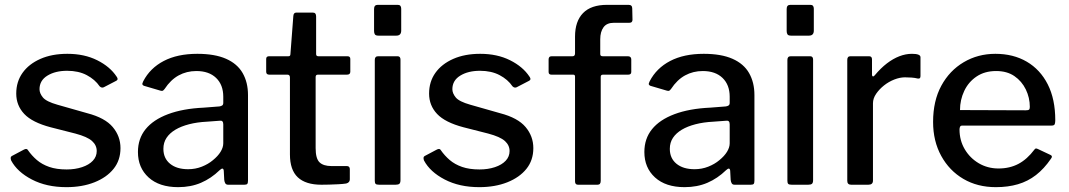

<svg xmlns="http://www.w3.org/2000/svg" viewBox="-20 -762 4409 792"><path d="M391 -406Q372 -434 338 -452Q304 -470 257 -470Q208 -470 175.5 -450Q143 -430 143 -394Q143 -377 157 -360Q171 -343 217 -330L340 -295Q413 -276 445 -238Q477 -200 477 -151Q477 -101 448.5 -65.5Q420 -30 369.5 -10Q319 10 254 10Q172 10 111.5 -21.5Q51 -53 26 -100Q24 -106 24 -110.5Q24 -115 28 -118L77 -144Q84 -148 88.5 -147.5Q93 -147 95 -143Q111 -120 132 -102Q153 -84 183 -73.5Q213 -63 255 -63Q290 -63 318.5 -72.5Q347 -82 363 -99Q379 -116 379 -139Q379 -163 359.5 -180.5Q340 -198 291 -211L189 -237Q113 -257 80 -292Q47 -327 47 -376Q47 -425 73 -461.5Q99 -498 146.5 -519Q194 -540 258 -540Q328 -540 381 -513.5Q434 -487 461 -446Q464 -442 465 -437.5Q466 -433 460 -429L408 -402Q404 -400 399.5 -401Q395 -402 391 -406Z M886 -60Q851 -26 809 -8Q767 10 715 10Q637 10 593 -30Q549 -70 549 -135Q549 -190 580.5 -229Q612 -268 673 -291Q734 -314 821 -318L885 -323Q892 -324 896.5 -327Q901 -330 901 -338V-363Q901 -412 871.5 -440.5Q842 -469 790 -469Q750 -469 717 -451Q684 -433 659 -395Q655 -390 652 -388Q649 -386 642 -388L574 -408Q569 -410 567.5 -413.5Q566 -417 571 -427Q599 -481 655.5 -510.5Q712 -540 794 -540Q866 -540 912.5 -519.5Q959 -499 981 -460.5Q1003 -422 1003 -370V-17Q1003 -7 1000 -3.5Q997 0 988 0H921Q913 0 909.5 -5.5Q906 -11 905 -20L903 -58Q901 -74 886 -60ZM901 -249Q901 -266 887 -264L833 -260Q793 -258 760 -249.5Q727 -241 703.5 -227Q680 -213 667 -193.5Q654 -174 654 -148Q654 -109 681.5 -86.5Q709 -64 756 -64Q786 -64 812.5 -74.5Q839 -85 858 -101Q879 -118 890 -136Q901 -154 901 -171V-249Z M1291 -454Q1282 -454 1282 -444V-151Q1282 -108 1298 -92.5Q1314 -77 1347 -77H1411Q1417 -77 1420 -73.5Q1423 -70 1423 -65V-22Q1423 -9 1408 -5Q1395 -3 1376 -2Q1357 -1 1338.5 -0.5Q1320 0 1306 0Q1241 0 1208.5 -30.5Q1176 -61 1176 -125V-442Q1176 -454 1166 -454H1091Q1078 -454 1078 -466V-519Q1078 -530 1090 -530H1170Q1178 -530 1178 -539L1190 -696Q1191 -710 1202 -710H1271Q1284 -710 1284 -694V-539Q1284 -530 1293 -530H1413Q1425 -530 1425 -519V-466Q1425 -454 1411 -454Z M1632 -19Q1632 -8 1627.5 -4Q1623 0 1612 0H1544Q1533 0 1529.5 -3.5Q1526 -7 1526 -16V-515Q1526 -530 1540 -530H1620Q1632 -530 1632 -516ZM1635 -636Q1635 -615 1615 -615H1541Q1530 -615 1526.5 -620Q1523 -625 1523 -634V-725Q1523 -742 1538 -742H1621Q1635 -742 1635 -726Z M2094 -406Q2075 -434 2041 -452Q2007 -470 1960 -470Q1911 -470 1878.5 -450Q1846 -430 1846 -394Q1846 -377 1860 -360Q1874 -343 1920 -330L2043 -295Q2116 -276 2148 -238Q2180 -200 2180 -151Q2180 -101 2151.5 -65.5Q2123 -30 2072.5 -10Q2022 10 1957 10Q1875 10 1814.5 -21.5Q1754 -53 1729 -100Q1727 -106 1727 -110.5Q1727 -115 1731 -118L1780 -144Q1787 -148 1791.5 -147.5Q1796 -147 1798 -143Q1814 -120 1835 -102Q1856 -84 1886 -73.5Q1916 -63 1958 -63Q1993 -63 2021.5 -72.5Q2050 -82 2066 -99Q2082 -116 2082 -139Q2082 -163 2062.5 -180.5Q2043 -198 1994 -211L1892 -237Q1816 -257 1783 -292Q1750 -327 1750 -376Q1750 -425 1776 -461.5Q1802 -498 1849.5 -519Q1897 -540 1961 -540Q2031 -540 2084 -513.5Q2137 -487 2164 -446Q2167 -442 2168 -437.5Q2169 -433 2163 -429L2111 -402Q2107 -400 2102.5 -401Q2098 -402 2094 -406Z M2570 -530Q2577 -530 2580.5 -526.5Q2584 -523 2584 -517V-465Q2584 -454 2571 -454H2467Q2458 -454 2458 -445V-16Q2458 0 2445 0H2364Q2352 0 2352 -14V-446Q2352 -454 2345 -454H2255Q2243 -454 2243 -465V-517Q2243 -523 2246 -526.5Q2249 -530 2256 -530H2342Q2352 -530 2352 -542V-611Q2352 -674 2385 -708Q2418 -742 2484 -742H2573Q2588 -742 2588 -727L2589 -680Q2589 -675 2586 -671.5Q2583 -668 2576 -668H2512Q2483 -668 2469.5 -649.5Q2456 -631 2456 -600V-539Q2456 -530 2466 -530H2570Z M2975 -60Q2940 -26 2898 -8Q2856 10 2804 10Q2726 10 2682 -30Q2638 -70 2638 -135Q2638 -190 2669.5 -229Q2701 -268 2762 -291Q2823 -314 2910 -318L2974 -323Q2981 -324 2985.5 -327Q2990 -330 2990 -338V-363Q2990 -412 2960.5 -440.5Q2931 -469 2879 -469Q2839 -469 2806 -451Q2773 -433 2748 -395Q2744 -390 2741 -388Q2738 -386 2731 -388L2663 -408Q2658 -410 2656.5 -413.5Q2655 -417 2660 -427Q2688 -481 2744.5 -510.5Q2801 -540 2883 -540Q2955 -540 3001.5 -519.5Q3048 -499 3070 -460.5Q3092 -422 3092 -370V-17Q3092 -7 3089 -3.5Q3086 0 3077 0H3010Q3002 0 2998.5 -5.5Q2995 -11 2994 -20L2992 -58Q2990 -74 2975 -60ZM2990 -249Q2990 -266 2976 -264L2922 -260Q2882 -258 2849 -249.5Q2816 -241 2792.5 -227Q2769 -213 2756 -193.5Q2743 -174 2743 -148Q2743 -109 2770.5 -86.5Q2798 -64 2845 -64Q2875 -64 2901.5 -74.5Q2928 -85 2947 -101Q2968 -118 2979 -136Q2990 -154 2990 -171V-249Z M3334 -19Q3334 -8 3329.5 -4Q3325 0 3314 0H3246Q3235 0 3231.5 -3.5Q3228 -7 3228 -16V-515Q3228 -530 3242 -530H3322Q3334 -530 3334 -516ZM3337 -636Q3337 -615 3317 -615H3243Q3232 -615 3228.5 -620Q3225 -625 3225 -634V-725Q3225 -742 3240 -742H3323Q3337 -742 3337 -726Z M3491 0Q3483 0 3479 -4Q3475 -8 3475 -16V-515Q3475 -530 3488 -530H3565Q3577 -530 3577 -517V-454Q3577 -448 3580.5 -447Q3584 -446 3588 -451Q3613 -481 3638.5 -500.5Q3664 -520 3690 -530Q3716 -540 3742 -540Q3777 -540 3777 -526V-448Q3777 -436 3766 -438Q3754 -441 3740.5 -442Q3727 -443 3713 -443Q3692 -443 3669 -434Q3646 -425 3626.5 -409.5Q3607 -394 3594 -375Q3581 -356 3581 -336V-17Q3581 0 3562 0H3491Z M3938 -228Q3938 -183 3959.5 -146.5Q3981 -110 4017.5 -88.5Q4054 -67 4099 -67Q4145 -67 4181 -86Q4217 -105 4247 -145Q4250 -149 4253 -149.5Q4256 -150 4262 -147L4313 -123Q4324 -118 4315 -107Q4287 -66 4253.5 -40Q4220 -14 4179 -2Q4138 10 4088 10Q4012 10 3954 -24Q3896 -58 3862.5 -119Q3829 -180 3829 -259Q3829 -346 3863 -408.5Q3897 -471 3955.5 -505.5Q4014 -540 4086 -540Q4160 -540 4215.5 -507.5Q4271 -475 4302 -414Q4333 -353 4333 -266Q4333 -257 4331 -250.5Q4329 -244 4318 -244H3948Q3943 -244 3940.5 -239.5Q3938 -235 3938 -228ZM4211 -307Q4222 -307 4225 -310Q4228 -313 4228 -321Q4228 -359 4211.5 -393Q4195 -427 4164.5 -448Q4134 -469 4089 -469Q4042 -469 4008.5 -446.5Q3975 -424 3957.5 -387Q3940 -350 3940 -308Z"/></svg>

Font: Libre Franklin Medium
Style: Regular
Weight: 500
Designer: Pablo Impallari, Rodrigo Fuenzalida, Nhung Nguyen
Foundry: Impallari Type
Version: Version 3.000